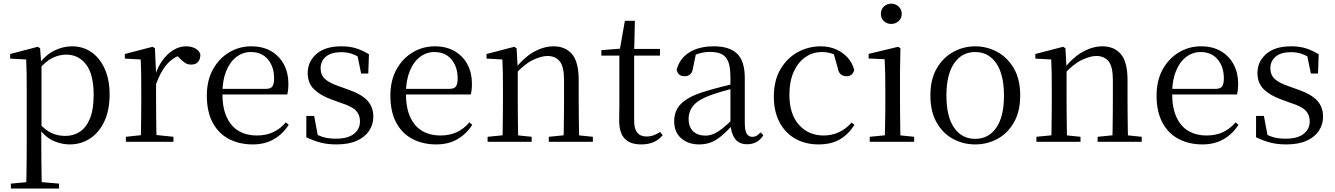

<svg xmlns="http://www.w3.org/2000/svg" viewBox="-20 -788 7419 1067"><path d="M40.5 259.8V232.4L151.7 222.2H189.5L308.2 232.4V259.8ZM125.5 259.8Q126.5 225.6 127 185.1Q127.5 144.5 128 103.1Q128.5 61.7 128.5 26.7V-286.8Q128.5 -338.2 128 -379.5Q127.5 -420.7 125.5 -457.5L36.5 -462.4V-487.9L189.9 -528L202.9 -519.6L208.9 -435.3L210.7 -430.1V-78.7L209.5 -68.7V26.5Q209.5 60.7 210 102.2Q210.5 143.7 211 184.7Q211.5 225.6 212.5 259.8ZM366.6 14.6Q322.1 14.6 277.2 -5.1Q232.3 -24.9 194.2 -77.1H181.4L195.3 -105.1Q232.5 -63.7 267.4 -48.2Q302.2 -32.7 343.5 -32.7Q387.2 -32.7 422.6 -55.1Q458.1 -77.6 479.3 -128.1Q500.5 -178.6 500.5 -260.8Q500.5 -374.9 458.5 -429.7Q416.4 -484.5 347.9 -484.5Q310.4 -484.5 273 -466.8Q235.5 -449.1 191.2 -398.2L180.6 -425H191.5Q230.9 -481.5 280.2 -506.1Q329.6 -530.6 380.3 -530.6Q441.5 -530.6 488.2 -498Q535 -465.4 562.1 -405.4Q589.2 -345.3 589.2 -262.6Q589.2 -177.1 560.5 -114.8Q531.7 -52.4 481.4 -18.9Q431.2 14.6 366.6 14.6Z M679.5 0V-27.8L789.6 -39.6H830.9L943.9 -27.8V0ZM761.9 0Q763.1 -24.4 763.6 -65.3Q764.1 -106.3 764.6 -150.7Q765.1 -195.1 765.1 -228.5V-289.4Q765.1 -341 764.5 -380.9Q763.9 -420.7 761.9 -457.5L673.8 -462.4V-487.9L827.9 -528L840.9 -519.8L847.3 -379V-378V-228.5Q847.3 -195.1 847.8 -150.7Q848.3 -106.3 848.8 -65.3Q849.3 -24.4 850.3 0ZM846.5 -318.6 824.9 -371H842.7Q858.2 -419.5 885.1 -455.5Q912 -491.4 945.4 -511Q978.8 -530.6 1014 -530.6Q1042.9 -530.6 1064.7 -519.1Q1086.6 -507.7 1093.6 -485.6Q1093.4 -459.5 1081 -444.3Q1068.7 -429.1 1041.7 -429.1Q1023.2 -429.1 1008.3 -438.7Q993.5 -448.4 975.8 -466.9L952.8 -488.8L998.3 -487.2Q946 -473 909.4 -432.7Q872.8 -392.5 846.5 -318.6Z M1384.3 14.6Q1310.5 14.6 1252.6 -15.4Q1194.7 -45.5 1162.1 -106.2Q1129.4 -167 1129.4 -256.8Q1129.4 -341.1 1163.5 -402.5Q1197.6 -463.8 1253.8 -497.2Q1310 -530.6 1375.9 -530.6Q1441.2 -530.6 1487.4 -503.3Q1533.6 -475.9 1558.1 -429.2Q1582.7 -382.4 1582.7 -323.2Q1582.7 -286.8 1576.4 -262.9H1167.6V-294.2H1458.3Q1484.6 -294.2 1494 -308.2Q1503.3 -322.1 1503.3 -352.3Q1503.3 -416.2 1469.2 -457.5Q1435.2 -498.8 1373.6 -498.8Q1329.8 -498.8 1294 -471.6Q1258.1 -444.5 1237 -392.8Q1215.9 -341.2 1215.9 -268.7Q1215.9 -188 1240.4 -135.9Q1264.9 -83.8 1307.9 -59.4Q1351 -35 1406.5 -35Q1459.5 -35 1498.8 -53.7Q1538.2 -72.3 1568.7 -108.1L1584.6 -94.3Q1552 -43.5 1502 -14.4Q1452 14.6 1384.3 14.6Z M1849.4 14.6Q1800.9 14.6 1762 4.5Q1723.1 -5.6 1682.2 -25.1L1682.3 -143.7H1725.8L1749.5 -18.1L1712.9 -20.3V-56.3Q1741.4 -37.5 1772.2 -27.4Q1802.9 -17.3 1846.7 -17.3Q1913.2 -17.3 1946.8 -44.1Q1980.5 -70.9 1980.5 -113.5Q1980.5 -150.2 1957.8 -173.6Q1935.2 -197 1873.6 -216.4L1821.9 -235.4Q1761.2 -257 1725.6 -291.4Q1690 -325.9 1690 -382Q1690 -445.2 1738.4 -487.9Q1786.8 -530.6 1877.1 -530.6Q1922.4 -530.6 1957.5 -519.9Q1992.7 -509.2 2030.4 -486.4L2026.6 -379.4H1986.9L1963.1 -495.5L1994.5 -490.1V-457.8Q1963.7 -479.4 1935.9 -488.7Q1908.2 -498.1 1877.1 -498.1Q1820.1 -498.1 1790.9 -473.1Q1761.7 -448 1761.7 -408.5Q1761.7 -372 1785.7 -349.5Q1809.6 -327 1864.5 -308.4L1914.8 -290.4Q1990.6 -264 2022.7 -228.1Q2054.7 -192.1 2054.7 -139.6Q2054.7 -96.6 2031.5 -61.4Q2008.3 -26.2 1962.9 -5.8Q1917.5 14.6 1849.4 14.6Z M2404.3 14.6Q2330.5 14.6 2272.6 -15.4Q2214.7 -45.5 2182.1 -106.2Q2149.4 -167 2149.4 -256.8Q2149.4 -341.1 2183.5 -402.5Q2217.6 -463.8 2273.8 -497.2Q2330 -530.6 2395.9 -530.6Q2461.2 -530.6 2507.4 -503.3Q2553.6 -475.9 2578.1 -429.2Q2602.7 -382.4 2602.7 -323.2Q2602.7 -286.8 2596.4 -262.9H2187.6V-294.2H2478.3Q2504.6 -294.2 2514 -308.2Q2523.3 -322.1 2523.3 -352.3Q2523.3 -416.2 2489.2 -457.5Q2455.2 -498.8 2393.6 -498.8Q2349.8 -498.8 2314 -471.6Q2278.1 -444.5 2257 -392.8Q2235.9 -341.2 2235.9 -268.7Q2235.9 -188 2260.4 -135.9Q2284.9 -83.8 2327.9 -59.4Q2371 -35 2426.5 -35Q2479.5 -35 2518.8 -53.7Q2558.2 -72.3 2588.7 -108.1L2604.6 -94.3Q2572 -43.5 2522 -14.4Q2472 14.6 2404.3 14.6Z M2689.7 0V-27.8L2798.4 -38.6H2830.8L2934.7 -27.8V0ZM2771.9 0Q2773.1 -24.4 2773.6 -65.3Q2774.1 -106.3 2774.6 -150.7Q2775.1 -195.1 2775.1 -228.5V-289.4Q2775.1 -340.8 2774.5 -380.8Q2773.9 -420.7 2771.9 -457.5L2683.8 -462.4V-487.9L2837.9 -528L2850.9 -519.8L2857.3 -403.1V-401.7V-228.5Q2857.3 -195.1 2857.8 -150.7Q2858.3 -106.3 2858.8 -65.3Q2859.3 -24.4 2860.3 0ZM3029.8 0V-27.8L3137.3 -38.6H3170.3L3274.8 -27.8V0ZM3111.5 0Q3112.5 -24.4 3113 -64.8Q3113.5 -105.3 3114 -149.7Q3114.5 -194.1 3114.5 -228.5V-344.3Q3114.5 -418.1 3090.4 -447.5Q3066.3 -476.9 3022.6 -476.9Q2988.9 -476.9 2941.8 -454.8Q2894.6 -432.7 2840.2 -372.4L2831.7 -406H2841.8Q2896.4 -472.9 2950.1 -501.7Q3003.9 -530.6 3056.5 -530.6Q3122 -530.6 3159 -487.1Q3196 -443.5 3196 -342.4V-228.5Q3196 -194.1 3196.5 -149.7Q3197 -105.3 3197.6 -64.8Q3198.2 -24.4 3199.2 0Z M3462.9 -478.9V-516H3647.7V-478.9ZM3543.8 14.6Q3481.2 14.6 3451.1 -18Q3421 -50.7 3421 -117.7Q3421 -142.1 3421.5 -161.1Q3422 -180.1 3422 -207.1V-478.9H3322V-509.4L3442.6 -518.8L3423 -504.4L3452.7 -672.5H3508.3L3504.2 -500.6V-489V-117.5Q3504.2 -71.2 3521.7 -50.3Q3539.2 -29.5 3572.3 -29.5Q3594.5 -29.5 3611.5 -35.9Q3628.4 -42.3 3648.4 -54.4L3662.9 -36.8Q3642.4 -11.8 3613 1.4Q3583.6 14.6 3543.8 14.6Z M3864.7 14.6Q3805.5 14.6 3766.1 -19.1Q3726.6 -52.8 3726.6 -115.1Q3726.6 -153.9 3743.8 -184.3Q3760.9 -214.6 3800.4 -239Q3839.9 -263.5 3905.9 -282.3Q3947.8 -294.9 3993.8 -306.7Q4039.8 -318.5 4079.8 -327.7V-303.3Q4039.8 -293.3 3998.7 -281.5Q3957.6 -269.7 3923.6 -257Q3860.3 -233.6 3833.6 -201.7Q3806.9 -169.7 3806.9 -128.2Q3806.9 -81.6 3832.5 -58Q3858.2 -34.4 3900.1 -34.4Q3922.6 -34.4 3944.6 -43.3Q3966.6 -52.2 3994.7 -74.2Q4022.7 -96.3 4060.8 -134.4L4069.5 -87.1H4045.9Q4014.7 -53.7 3987.5 -31.1Q3960.2 -8.4 3931.1 3.1Q3902 14.6 3864.7 14.6ZM4131.8 13.6Q4087.1 13.6 4064.8 -16.6Q4042.5 -46.7 4039.2 -99.7V-103.3V-359Q4039.2 -415 4027.1 -445.3Q4014.9 -475.6 3989.7 -487.6Q3964.6 -499.6 3925 -499.6Q3896.3 -499.6 3867.1 -491.4Q3837.9 -483.2 3804.7 -464.7L3848.2 -491.9L3831.8 -412.7Q3828.2 -386 3815.7 -375.2Q3803.1 -364.3 3784.4 -364.3Q3748.2 -364.3 3740.5 -399.7Q3755.4 -461 3809.1 -495.8Q3862.8 -530.6 3947.2 -530.6Q4034.5 -530.6 4076.8 -489.2Q4119 -447.8 4119 -354.6V-107.7Q4119 -60.8 4130.1 -44.2Q4141.1 -27.5 4161.4 -27.5Q4174 -27.5 4184 -33.2Q4194 -38.8 4206.4 -52.1L4222.1 -36.7Q4206.2 -10.7 4183.6 1.4Q4161 13.6 4131.8 13.6Z M4528.6 14.6Q4455.8 14.6 4399.8 -17.1Q4343.8 -48.8 4312.1 -108.5Q4280.4 -168.3 4280.4 -251.4Q4280.4 -340.7 4317.2 -403.2Q4353.9 -465.8 4413.5 -498.2Q4473 -530.6 4541.8 -530.6Q4586.5 -530.6 4624.7 -514.4Q4662.9 -498.1 4689.7 -468.8Q4716.5 -439.5 4727.2 -399.3Q4718.3 -364.4 4684.7 -364.4Q4664 -364.4 4651.6 -375.7Q4639.1 -386.9 4634.7 -413.5L4609.7 -501.6L4659.8 -461.9Q4629.5 -482.4 4602.4 -490.6Q4575.3 -498.8 4547 -498.8Q4495.9 -498.8 4454.9 -469.9Q4414 -441 4390.5 -388.2Q4366.9 -335.4 4366.9 -261.5Q4366.9 -153.9 4419.9 -94.5Q4472.8 -35 4557.2 -35Q4602 -35 4640.9 -52.7Q4679.9 -70.3 4712.8 -106.9L4728.6 -93.9Q4695.6 -42.3 4647.9 -13.8Q4600.2 14.6 4528.6 14.6Z M4813.3 0V-27.8L4923.1 -38.6H4954.5L5060.3 -27.8V0ZM4896.3 0Q4897.3 -24.4 4898.2 -65.3Q4899.1 -106.3 4899.6 -150.7Q4900.1 -195.1 4900.1 -228.5V-288.8Q4900.1 -339.6 4899.2 -380.6Q4898.3 -421.6 4896.3 -458.9L4807.3 -463V-488.6L4971.7 -528L4983.9 -519.8L4981.5 -380.2V-228.5Q4981.5 -195.1 4982 -150.7Q4982.5 -106.3 4983.1 -65.3Q4983.7 -24.4 4984.7 0ZM4932.8 -655Q4908.9 -655 4892.1 -670.5Q4875.3 -686 4875.3 -711.1Q4875.3 -735.9 4892.1 -751.8Q4908.9 -767.7 4932.8 -767.7Q4956.2 -767.7 4973.7 -751.8Q4991.2 -735.9 4991.2 -711.1Q4991.2 -686 4973.7 -670.5Q4956.2 -655 4932.8 -655Z M5399.5 14.6Q5333.2 14.6 5276.4 -15.9Q5219.6 -46.5 5185 -107.4Q5150.4 -168.3 5150.4 -257.8Q5150.4 -347.6 5186.1 -408.5Q5221.7 -469.3 5278.7 -500Q5335.7 -530.6 5399.5 -530.6Q5464.2 -530.6 5521.2 -500.1Q5578.2 -469.5 5613.9 -408.7Q5649.5 -347.8 5649.5 -257.8Q5649.5 -168 5614.4 -107.2Q5579.3 -46.3 5522.5 -15.8Q5465.7 14.6 5399.5 14.6ZM5399.5 -16.4Q5474 -16.4 5516.7 -78.2Q5559.4 -140.1 5559.4 -256.6Q5559.4 -373.4 5516.7 -436.1Q5474 -498.8 5399.5 -498.8Q5325.1 -498.8 5282.3 -436.1Q5239.5 -373.4 5239.5 -256.6Q5239.5 -140.1 5282.3 -78.2Q5325.1 -16.4 5399.5 -16.4Z M5739.7 0V-27.8L5848.4 -38.6H5880.8L5984.7 -27.8V0ZM5821.9 0Q5823.1 -24.4 5823.6 -65.3Q5824.1 -106.3 5824.6 -150.7Q5825.1 -195.1 5825.1 -228.5V-289.4Q5825.1 -340.8 5824.5 -380.8Q5823.9 -420.7 5821.9 -457.5L5733.8 -462.4V-487.9L5887.9 -528L5900.9 -519.8L5907.3 -403.1V-401.7V-228.5Q5907.3 -195.1 5907.8 -150.7Q5908.3 -106.3 5908.8 -65.3Q5909.3 -24.4 5910.3 0ZM6079.8 0V-27.8L6187.3 -38.6H6220.3L6324.8 -27.8V0ZM6161.5 0Q6162.5 -24.4 6163 -64.8Q6163.5 -105.3 6164 -149.7Q6164.5 -194.1 6164.5 -228.5V-344.3Q6164.5 -418.1 6140.4 -447.5Q6116.3 -476.9 6072.6 -476.9Q6038.9 -476.9 5991.8 -454.8Q5944.6 -432.7 5890.2 -372.4L5881.7 -406H5891.8Q5946.4 -472.9 6000.1 -501.7Q6053.9 -530.6 6106.5 -530.6Q6172 -530.6 6209 -487.1Q6246 -443.5 6246 -342.4V-228.5Q6246 -194.1 6246.5 -149.7Q6247 -105.3 6247.6 -64.8Q6248.2 -24.4 6249.2 0Z M6662.3 14.6Q6588.5 14.6 6530.6 -15.4Q6472.7 -45.5 6440.1 -106.2Q6407.4 -167 6407.4 -256.8Q6407.4 -341.1 6441.5 -402.5Q6475.6 -463.8 6531.8 -497.2Q6588 -530.6 6653.9 -530.6Q6719.2 -530.6 6765.4 -503.3Q6811.6 -475.9 6836.1 -429.2Q6860.7 -382.4 6860.7 -323.2Q6860.7 -286.8 6854.4 -262.9H6445.6V-294.2H6736.3Q6762.6 -294.2 6772 -308.2Q6781.3 -322.1 6781.3 -352.3Q6781.3 -416.2 6747.2 -457.5Q6713.2 -498.8 6651.6 -498.8Q6607.8 -498.8 6572 -471.6Q6536.1 -444.5 6515 -392.8Q6493.9 -341.2 6493.9 -268.7Q6493.9 -188 6518.4 -135.9Q6542.9 -83.8 6585.9 -59.4Q6629 -35 6684.5 -35Q6737.5 -35 6776.8 -53.7Q6816.2 -72.3 6846.7 -108.1L6862.6 -94.3Q6830 -43.5 6780 -14.4Q6730 14.6 6662.3 14.6Z M7127.4 14.6Q7078.9 14.6 7040 4.5Q7001.1 -5.6 6960.2 -25.1L6960.3 -143.7H7003.8L7027.5 -18.1L6990.9 -20.3V-56.3Q7019.4 -37.5 7050.2 -27.4Q7080.9 -17.3 7124.7 -17.3Q7191.2 -17.3 7224.8 -44.1Q7258.5 -70.9 7258.5 -113.5Q7258.5 -150.2 7235.8 -173.6Q7213.2 -197 7151.6 -216.4L7099.9 -235.4Q7039.2 -257 7003.6 -291.4Q6968 -325.9 6968 -382Q6968 -445.2 7016.4 -487.9Q7064.8 -530.6 7155.1 -530.6Q7200.4 -530.6 7235.5 -519.9Q7270.7 -509.2 7308.4 -486.4L7304.6 -379.4H7264.9L7241.1 -495.5L7272.5 -490.1V-457.8Q7241.7 -479.4 7213.9 -488.7Q7186.2 -498.1 7155.1 -498.1Q7098.1 -498.1 7068.9 -473.1Q7039.7 -448 7039.7 -408.5Q7039.7 -372 7063.7 -349.5Q7087.6 -327 7142.5 -308.4L7192.8 -290.4Q7268.6 -264 7300.7 -228.1Q7332.7 -192.1 7332.7 -139.6Q7332.7 -96.6 7309.5 -61.4Q7286.3 -26.2 7240.9 -5.8Q7195.5 14.6 7127.4 14.6Z"/></svg>

Font: Noto Serif SC ExtraLight
Style: Regular
Weight: 200
Designer: Ryoko NISHIZUKA 西塚涼子 (kana & ideographs); Frank Grießhammer (Latin, Greek & Cyrillic); Wenlong ZHANG 张文龙 (bopomofo); San
Foundry: Adobe
Version: Version 2.002-H1;hotconv 1.1.0;makeotfexe 2.6.0